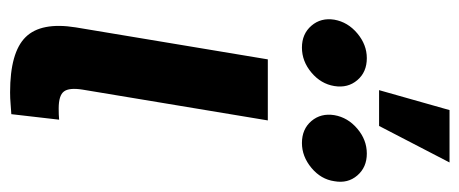

<svg xmlns="http://www.w3.org/2000/svg" viewBox="-292 -640 933 390"><g transform="rotate(90 175.0 -445.5)"><path d="M168 1Q86.9 1 55.9 -30.5Q24.9 -62 36.1 -132.3L101.1 -522.5H225.1L162.6 -146.5Q158.2 -119.1 166.3 -108.4Q174.3 -97.7 200.7 -97.7Q206.5 -97.7 212.9 -97.9Q219.2 -98.1 223.6 -98.6L212.4 -1.5Q202.6 -1 191.4 0Q180.2 1 168 1ZM271 -591.8Q242.7 -591.8 226.3 -611.1Q210 -630.4 214.4 -657.7Q219.2 -685.1 241.9 -704.3Q264.6 -723.6 292.5 -723.6Q320.3 -723.6 336.9 -704.3Q353.5 -685.1 348.6 -657.7Q344.7 -630.4 321.5 -611.1Q298.3 -591.8 271 -591.8ZM77.1 -591.8Q49.3 -591.8 32.7 -611.1Q16.1 -630.4 20.5 -657.7Q25.4 -685.1 48.3 -704.3Q71.3 -723.6 98.6 -723.6Q127 -723.6 143.3 -704.3Q159.7 -685.1 155.3 -657.7Q150.9 -630.4 127.9 -611.1Q105 -591.8 77.1 -591.8ZM163.6 -748.5 204.1 -891.6H310.5L236.3 -748.5Z"/></g></svg>

Font: Inter 28pt SemiBold
Style: Italic
Weight: 600
Italic angle: -9.3988°
Designer: Rasmus Andersson
Foundry: rsms
Version: Version 4.001;git-66647c0bb